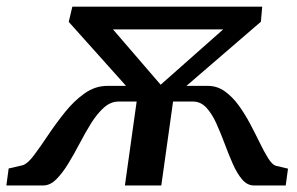

<svg xmlns="http://www.w3.org/2000/svg" viewBox="-80 -568 910 588"><path d="M-60.5 0 -53.5 -52 -10.5 -62Q4.5 -66.5 24 -92.5Q43.5 -118.5 67.2 -154Q91 -189.5 118.8 -224.2Q146.5 -259 179 -282Q211.5 -305 248.5 -305H306L130.5 -501L141.5 -547.5H723L719 -501.5L491 -305H556.5Q585 -305 608.2 -288.5Q631.5 -272 650.8 -245.5Q670 -219 686 -188.8Q702 -158.5 715.5 -130.8Q729 -103 741 -83.8Q753 -64.5 764 -60.5L802 -51.5L795 0H698Q677 0 661.2 -18.8Q645.5 -37.5 632.8 -66.5Q620 -95.5 607.8 -128.5Q595.5 -161.5 582.2 -190.8Q569 -220 551.8 -238.5Q534.5 -257 511 -257H450L414 0H302.5L338.5 -257H283Q259 -257 238.2 -238.5Q217.5 -220 199.2 -190.8Q181 -161.5 163.8 -128.5Q146.5 -95.5 128.8 -66.5Q111 -37.5 92.2 -18.8Q73.5 0 52 0ZM412 -308.5 603.5 -478H266Z"/></svg>

Font: Merriweather 36pt Medium
Style: Italic
Weight: 500
Italic angle: -7.8°
Version: Version 2.101